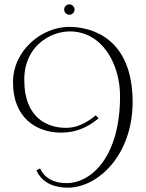

<svg xmlns="http://www.w3.org/2000/svg" viewBox="-20 -815 672 886"><path d="M148 -29C177 36 242 51 293 51C434 51 592 -102 592 -344C592 -639 403 -691 299 -691C174 -691 40 -584 40 -435C40 -270 149 -203 262 -203C328 -203 382 -225 435 -269L422 -283C410 -274 357 -225 285 -225C208 -225 92 -262 92 -447C92 -603 213 -670 302 -670C453 -670 534 -518 534 -371C534 -94 403 30 287 30C195 30 171 -26 165 -38L148 -29ZM276 -771C276 -758 287 -747 300 -747C313 -747 324 -758 324 -771C324 -784 313 -795 300 -795C287 -795 276 -784 276 -771Z"/></svg>

Font: Clicker Script
Style: Regular
Weight: 400
Designer: Astigmatic (AOETI)
Foundry: Astigmatic (AOETI)
Version: Version 1.000